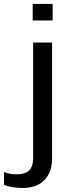

<svg xmlns="http://www.w3.org/2000/svg" viewBox="-27 -696 354 955"><path d="M234.8 -594.2V-676.5H135.6V-594.2ZM232.1 92.4V-484.4H137.9V87.3Q137.9 90.1 137.9 92.8Q137.4 132.4 117.9 151.7Q98.3 171 53.8 171Q23.9 171 -6.9 159.9V223.8Q34 239 85 239Q155.8 239 193.9 199.7Q232.1 160.4 232.1 92.4Z"/></svg>

Font: Arad
Style: Regular
Weight: 400
Designer: Mohammad Darvishi
Version: Version 1.010;September 21, 2024;FontCreator 15.0.0.2992 64-